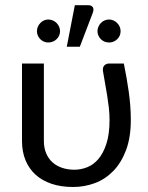

<svg xmlns="http://www.w3.org/2000/svg" viewBox="-20 -727 582 754"><path d="M66.4 0ZM152.3 -477.5V-173.3Q152.3 -146.5 161.1 -125.5Q169.9 -104.5 185.5 -90.1Q201.2 -75.7 223.4 -68.1Q245.6 -60.5 272.5 -60.5Q297.4 -60.5 322 -70.1Q346.7 -79.6 366.2 -102.3Q385.7 -125 397.9 -162.6Q410.2 -200.2 410.2 -255.9Q410.2 -279.8 407.5 -303.7Q404.8 -327.6 400.9 -351.8Q397 -376 392.6 -399.9Q388.2 -423.8 384.3 -448.2Q383.3 -456.1 385 -461.7Q386.7 -467.3 390.4 -470.7Q394 -474.1 398.7 -475.8Q403.3 -477.5 407.7 -477.5H466.3Q472.2 -447.8 477.1 -420.7Q481.9 -393.6 485.6 -366.9Q489.3 -340.3 491.5 -313Q493.7 -285.6 493.7 -255.9Q493.7 -187 474.9 -137.2Q456.1 -87.4 424.6 -55.2Q393.1 -22.9 352.3 -7.8Q311.5 7.3 267.1 7.3Q219.7 7.3 182.6 -5.1Q145.5 -17.6 119.6 -41Q93.8 -64.5 80.1 -97.9Q66.4 -131.3 66.4 -173.3V-477.5ZM242.2 -543.5 273.9 -706.5H327.1Q339.8 -706.5 344.7 -698.2Q349.6 -689.9 344.2 -676.3L293.5 -543.5ZM453.6 -604.5Q453.6 -585.9 440.2 -573Q426.8 -560.1 408.2 -560.1Q398.9 -560.1 390.6 -563.5Q382.3 -566.9 376.2 -573Q370.1 -579.1 366.5 -587.2Q362.8 -595.2 362.8 -604.5Q362.8 -613.8 366.5 -622.1Q370.1 -630.4 376.2 -636.7Q382.3 -643.1 390.6 -646.7Q398.9 -650.4 408.2 -650.4Q417.5 -650.4 425.5 -646.7Q433.6 -643.1 439.9 -636.7Q446.3 -630.4 450 -622.1Q453.6 -613.8 453.6 -604.5ZM215.8 -604.5Q215.8 -595.2 212.2 -587.2Q208.5 -579.1 202.1 -573Q195.8 -566.9 187.3 -563.5Q178.7 -560.1 169.4 -560.1Q160.6 -560.1 152.6 -563.5Q144.5 -566.9 138.4 -573Q132.3 -579.1 128.7 -587.2Q125 -595.2 125 -604.5Q125 -613.8 128.7 -622.1Q132.3 -630.4 138.4 -636.7Q144.5 -643.1 152.6 -646.7Q160.6 -650.4 169.4 -650.4Q178.7 -650.4 187.3 -646.7Q195.8 -643.1 202.1 -636.7Q208.5 -630.4 212.2 -622.1Q215.8 -613.8 215.8 -604.5Z"/></svg>

Font: Carlito
Style: Regular
Weight: 400
Designer: Lukasz Dziedzic
Foundry: tyPoland Lukasz Dziedzic
Version: Version 1.104